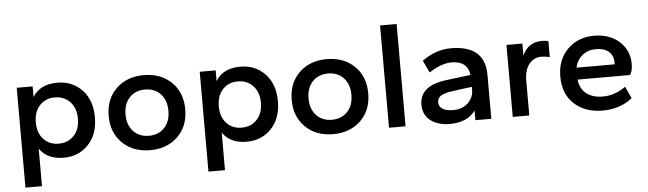

<svg xmlns="http://www.w3.org/2000/svg" viewBox="-51 -867 4216 1249"><g transform="rotate(-5 2057.0 -243.0)"><path d="M335 10Q229 10 178 -63V182H70V-470H174V-400Q222 -480 335 -480Q433 -480 496.5 -413.5Q560 -347 560 -235Q560 -123 496.5 -56.5Q433 10 335 10ZM212 -125Q250 -84 311 -84Q372 -84 410.5 -125Q449 -166 449 -235Q449 -304 410.5 -345Q372 -386 311 -386Q250 -386 212 -345Q174 -304 174 -235Q174 -166 212 -125Z M1080.5 -57.5Q1011 10 900 10Q789 10 719.5 -57.5Q650 -125 650 -235Q650 -345 719.5 -412.5Q789 -480 900 -480Q1011 -480 1080.5 -412.5Q1150 -345 1150 -235Q1150 -125 1080.5 -57.5ZM798.5 -125Q837 -84 900 -84Q963 -84 1001.5 -125Q1040 -166 1040 -235Q1040 -304 1001.5 -345Q963 -386 900 -386Q837 -386 798.5 -345Q760 -304 760 -235Q760 -166 798.5 -125Z M1530 10Q1424 10 1373 -63V182H1265V-470H1369V-400Q1417 -480 1530 -480Q1628 -480 1691.5 -413.5Q1755 -347 1755 -235Q1755 -123 1691.5 -56.5Q1628 10 1530 10ZM1407 -125Q1445 -84 1506 -84Q1567 -84 1605.5 -125Q1644 -166 1644 -235Q1644 -304 1605.5 -345Q1567 -386 1506 -386Q1445 -386 1407 -345Q1369 -304 1369 -235Q1369 -166 1407 -125Z M2275.5 -57.5Q2206 10 2095 10Q1984 10 1914.5 -57.5Q1845 -125 1845 -235Q1845 -345 1914.5 -412.5Q1984 -480 2095 -480Q2206 -480 2275.5 -412.5Q2345 -345 2345 -235Q2345 -125 2275.5 -57.5ZM1993.5 -125Q2032 -84 2095 -84Q2158 -84 2196.5 -125Q2235 -166 2235 -235Q2235 -304 2196.5 -345Q2158 -386 2095 -386Q2032 -386 1993.5 -345Q1955 -304 1955 -235Q1955 -166 1993.5 -125Z M2568 0H2460V-668H2568Z M2857 10Q2779 10 2731 -27Q2683 -64 2683 -131Q2683 -254 2857 -276L3018 -296Q3006 -388 2902 -388Q2835 -388 2755 -335L2717 -415Q2806 -480 2906 -480Q3128 -480 3128 -286V0H3024V-63Q2972 10 2857 10ZM2886 -78Q2947 -78 2983.5 -113.5Q3020 -149 3020 -199V-218L2890 -201Q2840 -194 2816.5 -179.5Q2793 -165 2793 -136Q2793 -108 2817.5 -93Q2842 -78 2886 -78Z M3376 0H3268V-470H3372V-391Q3409 -476 3500 -476Q3530 -476 3542 -470V-367Q3509 -374 3487 -374Q3438 -374 3407 -335Q3376 -296 3376 -227Z M3854 10Q3742 10 3670.5 -54.5Q3599 -119 3599 -235Q3599 -345 3667.5 -412.5Q3736 -480 3839 -480Q3942 -480 4005.5 -422.5Q4069 -365 4069 -276Q4069 -231 4052 -205H3709Q3716 -145 3756.5 -113Q3797 -81 3864 -81Q3943 -81 4013 -132L4049 -54Q3969 10 3854 10ZM3842 -392Q3793 -392 3756.5 -362.5Q3720 -333 3709 -283H3957Q3959 -291 3959 -293Q3959 -339 3929.5 -365.5Q3900 -392 3842 -392Z"/></g></svg>

Font: Celebes SemiBold
Style: Regular
Weight: 600
Designer: Anugrah Pasau
Foundry: Lafontype
Version: Version 1.000